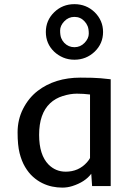

<svg xmlns="http://www.w3.org/2000/svg" viewBox="-20 -878 623 906"><path d="M157.2 -448.7Q238.8 -511.7 359.9 -511.7Q422.9 -511.7 455.1 -508.8Q455.1 -508.8 502.4 -503.9V0H414.6L410.6 -58.1Q381.3 -19 321.3 0Q298.3 7.3 274.2 7.3Q250 7.3 226.6 2.4Q203.1 -2.4 179.9 -13.7Q156.7 -24.9 135.7 -43.7Q114.7 -62.5 98.4 -90.1Q82 -117.7 72.5 -155.3Q63 -192.9 63 -253.4Q63 -314 89.1 -365Q115.2 -416 157.2 -448.7ZM404.8 -432.1Q373.5 -436 342.5 -436Q311.5 -436 276.4 -425Q241.2 -414.1 216.3 -390.6Q164.6 -341.8 164.6 -241.7Q164.6 -147 209 -101.6Q242.7 -67.9 290 -67.9Q351.1 -67.9 390.6 -112.3Q400.4 -123.5 404.8 -132.3ZM331.1 -596.2Q302.7 -596.2 278.3 -606.4Q253.9 -616.7 235.4 -634.3Q196.3 -671.9 196.3 -727.1Q196.3 -781.7 235.6 -820.1Q274.9 -858.4 331.1 -858.4Q387.2 -858.4 426.8 -820.3Q466.3 -781.2 466.3 -727.1Q466.3 -672.4 426.8 -634.3Q386.7 -596.2 331.1 -596.2ZM331.1 -655.3Q359.4 -655.3 379.2 -676Q398.9 -696.8 398.9 -719Q398.9 -741.2 393.6 -754.4Q388.2 -767.6 378.9 -777.3Q359.9 -798.3 331.1 -798.3Q303.2 -798.3 283.2 -777.3Q263.7 -756.8 263.7 -734.1Q263.7 -711.4 268.8 -698.5Q273.9 -685.5 283.2 -675.8Q303.2 -655.3 331.1 -655.3Z"/></svg>

Font: Inder
Style: Regular
Weight: 400
Designer: Irina Smirnova
Foundry: Irina Smirnova
Version: Version 1.001